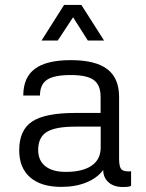

<svg xmlns="http://www.w3.org/2000/svg" viewBox="-20 -749 592 781"><path d="M142.6 -360.4H74.7Q74.7 -434.1 122.1 -469.2Q169.4 -504.4 268.1 -504.4Q368.2 -504.4 416.3 -467.8Q464.4 -431.2 464.4 -355V-103Q464.4 -70.3 474.1 -60.1Q483.9 -49.8 513.2 -52.2V7.3Q503.9 10.7 496.6 11.2Q489.3 11.7 479 11.7Q443.4 11.7 421.6 -7.3Q399.9 -26.4 399.9 -57.6Q375.5 -24.9 331.3 -6.8Q287.1 11.2 229.5 11.2Q147 11.2 102.5 -27.6Q58.1 -66.4 58.1 -137.7Q58.1 -219.7 110.6 -254.6Q163.1 -289.6 286.6 -289.6H389.2V-355.5Q389.2 -403.3 361.3 -423.6Q333.5 -443.8 268.1 -443.8Q200.2 -443.8 171.4 -424.6Q142.6 -405.3 142.6 -360.4ZM389.6 -148.9V-233.9H286.1Q205.1 -233.9 170.2 -212.2Q135.3 -190.4 135.3 -139.2Q135.3 -95.7 164.6 -72.8Q193.8 -49.8 247.6 -49.8Q315.9 -49.8 352.8 -75.2Q389.6 -100.6 389.6 -148.9ZM403.3 -584H337.4L277.3 -678.7L214.8 -584H148.9L240.7 -729H311Z"/></svg>

Font: Metrophobic
Style: Regular
Weight: 400
Designer: Vernon Adams
Foundry: Vernon Adams
Version: Version 3.200; ttfautohint (v1.8.4.7-5d5b);gftools[0.9.23]